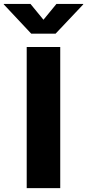

<svg xmlns="http://www.w3.org/2000/svg" viewBox="-84 -970 450 990"><path d="M226.6 -727.5V0H53.7V-727.5ZM73.2 -949.7 140.1 -868.2 207 -949.7H345.2V-947.3L202.6 -796.4H77.1L-64.5 -947.3V-949.7Z"/></svg>

Font: Inter 20pt ExtraBold
Style: Regular
Weight: 800
Version: Version 4.001;git-66647c0bb